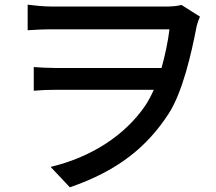

<svg xmlns="http://www.w3.org/2000/svg" viewBox="-20 -749 921 819"><path d="M98 -620C123 -622 165 -624 206 -624H703C696 -569 684 -512 669 -459H217C185 -459 152 -461 124 -463V-362C157 -365 185 -366 220 -366H636C625 -341 613 -319 600 -299C513 -171 368 -78 196 -37L278 50C484 -21 608 -123 700 -265C758 -356 795 -513 819 -638C823 -654 828 -667 833 -678L754 -728C733 -722 706 -721 680 -721H206C164 -721 122 -726 98 -729Z"/></svg>

Font: GenEiGothic-pro-SemiBold
Style: Regular
Weight: 500
Designer: Ryoko NISHIZUKA (kana & ideographs); Paul D. Hunt (Latin, Greek & Cyrillic); Wenlong ZHANG (bopomofo); Sandoll Communica
Foundry: Adobe Systems Incorporated; o_tamon
Version: Version 1.000.140830